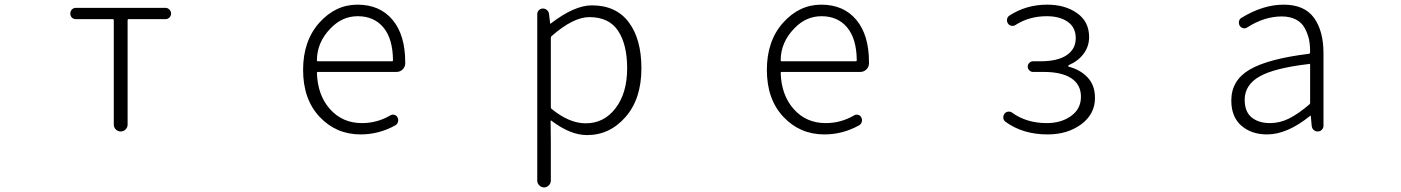

<svg xmlns="http://www.w3.org/2000/svg" viewBox="-20 -567 6040 828"><path d="M470.7 -29.3V-479.5Q470.7 -484.4 466.8 -484.4H307.6Q296.9 -484.4 290 -491.2Q283.2 -498 283.2 -508.3Q283.2 -518.6 290 -525.9Q296.9 -533.2 307.6 -533.2H693.4Q703.1 -533.2 710.4 -525.9Q717.8 -518.6 717.8 -508.3Q717.8 -498 710.4 -491.2Q703.1 -484.4 693.4 -484.4H534.2Q530.3 -484.4 530.3 -479.5V-29.3Q530.3 -17.6 521.5 -8.8Q512.7 0 500.5 0Q488.3 0 479.5 -8.8Q470.7 -17.6 470.7 -29.3Z M1535.2 12.7Q1429.7 12.7 1358.4 -63Q1287.1 -138.7 1287.1 -265.6Q1287.1 -390.6 1356.9 -468.8Q1426.8 -546.9 1521.5 -546.9Q1618.2 -546.9 1672.9 -481.4Q1727.5 -416 1727.5 -298.8Q1727.5 -294.9 1727.5 -292Q1726.6 -277.3 1715.8 -267.1Q1705.1 -256.8 1689.5 -256.8H1350.6Q1346.7 -256.8 1346.7 -252.9Q1349.6 -156.2 1403.3 -96.2Q1457 -36.1 1541 -36.1Q1606.4 -36.1 1663.1 -69.3Q1670.9 -74.2 1680.7 -71.8Q1690.4 -69.3 1694.3 -60.5Q1699.2 -51.8 1696.3 -41.5Q1693.4 -31.2 1684.6 -26.4Q1614.3 12.7 1535.2 12.7ZM1346.7 -306.6Q1346.7 -302.7 1350.6 -302.7H1669.9Q1674.8 -302.7 1674.8 -307.6Q1674.8 -307.6 1674.8 -307.6Q1673.8 -400.4 1633.3 -448.7Q1592.8 -497.1 1522.5 -497.1Q1456.1 -497.1 1406.2 -445.3Q1346.7 -384.8 1346.7 -306.6Z M2296.9 211.9V-505.9Q2296.9 -516.6 2304.2 -523.4Q2311.5 -530.3 2321.3 -530.3Q2331.1 -530.3 2338.9 -523.4Q2346.7 -516.6 2347.7 -506.8L2352.5 -465.8Q2352.5 -464.8 2353.5 -464.8Q2354.5 -464.8 2355.5 -465.8Q2457 -543.9 2532.2 -543.9Q2636.7 -543.9 2691.4 -471.2Q2746.1 -398.4 2746.1 -272.5Q2746.1 -140.6 2677.7 -62.5Q2609.4 15.6 2511.7 15.6Q2439.5 15.6 2357.4 -46.9Q2354.5 -48.8 2354.5 -44.9L2355.5 48.8V211.9Q2355.5 223.6 2346.7 232.4Q2337.9 241.2 2326.2 241.2Q2314.5 241.2 2305.7 232.4Q2296.9 223.6 2296.9 211.9ZM2505.9 -35.2Q2585 -35.2 2634.8 -100.6Q2684.6 -166 2684.6 -272.5Q2684.6 -375 2645.5 -434.1Q2606.4 -493.2 2521.5 -493.2Q2452.1 -493.2 2358.4 -411.1Q2355.5 -408.2 2355.5 -404.3V-104.5Q2355.5 -100.6 2358.4 -97.7Q2434.6 -35.2 2505.9 -35.2Z M3535.2 12.7Q3429.7 12.7 3358.4 -63Q3287.1 -138.7 3287.1 -265.6Q3287.1 -390.6 3356.9 -468.8Q3426.8 -546.9 3521.5 -546.9Q3618.2 -546.9 3672.9 -481.4Q3727.5 -416 3727.5 -298.8Q3727.5 -294.9 3727.5 -292Q3726.6 -277.3 3715.8 -267.1Q3705.1 -256.8 3689.5 -256.8H3350.6Q3346.7 -256.8 3346.7 -252.9Q3349.6 -156.2 3403.3 -96.2Q3457 -36.1 3541 -36.1Q3606.4 -36.1 3663.1 -69.3Q3670.9 -74.2 3680.7 -71.8Q3690.4 -69.3 3694.3 -60.5Q3699.2 -51.8 3696.3 -41.5Q3693.4 -31.2 3684.6 -26.4Q3614.3 12.7 3535.2 12.7ZM3346.7 -306.6Q3346.7 -302.7 3350.6 -302.7H3669.9Q3674.8 -302.7 3674.8 -307.6Q3674.8 -307.6 3674.8 -307.6Q3673.8 -400.4 3633.3 -448.7Q3592.8 -497.1 3522.5 -497.1Q3456.1 -497.1 3406.2 -445.3Q3346.7 -384.8 3346.7 -306.6Z M4498 12.7Q4391.6 12.7 4317.4 -41Q4306.6 -47.9 4306.6 -61.5Q4306.6 -69.3 4311.5 -76.2Q4317.4 -84 4327.1 -85.4Q4336.9 -86.9 4344.7 -81.1Q4407.2 -36.1 4494.1 -36.1Q4556.6 -36.1 4599.1 -66.9Q4641.6 -97.7 4641.6 -149.4Q4641.6 -202.1 4600.1 -229.5Q4558.6 -256.8 4480.5 -256.8H4434.6Q4425.8 -256.8 4418.9 -263.7Q4412.1 -270.5 4412.1 -279.8Q4412.1 -289.1 4418.9 -295.9Q4425.8 -302.7 4434.6 -302.7H4466.8Q4541 -302.7 4580.1 -329.1Q4619.1 -355.5 4619.1 -402.3Q4619.1 -449.2 4584.5 -473.1Q4549.8 -497.1 4494.1 -497.1Q4418.9 -497.1 4360.4 -460Q4352.5 -454.1 4342.8 -455.6Q4333 -457 4327.1 -465.3Q4321.3 -473.6 4322.8 -483.4Q4324.2 -493.2 4332 -499Q4404.3 -546.9 4496.1 -546.9Q4573.2 -546.9 4625 -510.3Q4676.8 -473.6 4676.8 -407.2Q4676.8 -367.2 4653.3 -335.4Q4629.9 -303.7 4588.9 -286.1Q4586.9 -285.2 4586.9 -282.7Q4586.9 -280.3 4588.9 -279.3Q4638.7 -266.6 4670.4 -232.9Q4702.1 -199.2 4702.1 -144.5Q4702.1 -75.2 4643.1 -31.2Q4584 12.7 4498 12.7Z M5444.3 12.7Q5377 12.7 5333.5 -24.9Q5290 -62.5 5290 -133.8Q5290 -220.7 5369.6 -267.1Q5449.2 -313.5 5625 -335Q5629.9 -335 5629.9 -343.8Q5629.9 -373 5625 -397.5Q5619.1 -422.9 5606.4 -446.3Q5593.8 -469.7 5568.4 -482.9Q5543 -496.1 5507.8 -496.1Q5432.6 -496.1 5359.4 -449.2Q5351.6 -443.4 5341.8 -445.3Q5332 -447.3 5326.2 -456.1Q5321.3 -464.8 5323.2 -475.1Q5325.2 -485.4 5334 -490.2Q5426.8 -546.9 5515.6 -546.9Q5605.5 -546.9 5646.5 -490.2Q5687.5 -433.6 5687.5 -337.9V-24.4Q5687.5 -14.6 5680.2 -7.3Q5672.9 0 5663.1 0Q5652.3 0 5645 -6.8Q5637.7 -13.7 5636.7 -24.4L5632.8 -67.4Q5632.8 -68.4 5631.8 -68.4Q5630.9 -68.4 5629.9 -67.4Q5531.2 12.7 5444.3 12.7ZM5457 -36.1Q5499 -36.1 5538.6 -55.7Q5578.1 -75.2 5626 -116.2Q5629.9 -119.1 5629.9 -123V-288.1Q5629.9 -292 5626 -292Q5626 -292 5625 -291Q5474.6 -273.4 5411.1 -236.8Q5347.7 -200.2 5347.7 -136.7Q5347.7 -85 5377.9 -60.5Q5408.2 -36.1 5457 -36.1Z"/></svg>

Font: Gen Jyuu Gothic L Monospace Light
Style: Regular
Weight: 300
Designer: [Source Han Sans]
Ryoko NISHIZUKA  (kana & ideographs); Paul D. Hunt (Latin, Greek & Cyrillic); Wenlong ZHANG  (bopomofo
Version: Version 1.002.20150607